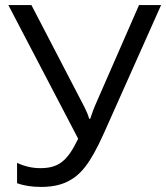

<svg xmlns="http://www.w3.org/2000/svg" viewBox="-20 -734 661 764"><path d="M47.9 -85.9C78.1 -71.8 108.9 -64.9 140.1 -64.9C211.9 -64.9 248 -91.8 291 -182.1L13.2 -713.9H105L315.9 -308.1C324.2 -292 330.6 -276.4 335 -261.2H338.9C348.1 -288.6 354.5 -305.7 357.9 -313L533.2 -713.9H621.1L393.1 -203.1C338.4 -81.5 299.8 -35.2 245.1 -9.8C217.3 3.4 183.6 9.8 143.1 9.8C106.9 9.8 75.2 4.9 47.9 -4.9Z"/></svg>

Font: OpenSansEmoji
Style: Regular
Weight: 400
Foundry: MorbZ
Version: Version 1.000;PS 001.000;hotconv 1.0.70;makeotf.lib2.5.58329